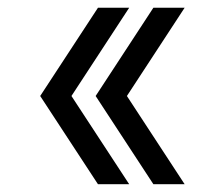

<svg xmlns="http://www.w3.org/2000/svg" viewBox="-20 -515 540 492"><path d="M373 -495.1H453.1L305.2 -269L453.1 -43H373L225.1 -269ZM231 -495.1H311L163.1 -269L311 -43H231L83 -269Z"/></svg>

Font: BIZ UDGothic
Style: Bold
Weight: 700
Monospace: yes
Designer: TypeBank Co., Ltd.
Foundry: Morisawa Inc.
Version: Version 1.05